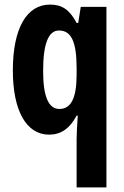

<svg xmlns="http://www.w3.org/2000/svg" viewBox="-20 -577 540 837"><path d="M314 28V240H444V-547H332L321 -477H314C283 -536 249 -557 198 -557C96 -557 36 -453 36 -270C36 -94 95 10 194 10C245 10 284 -16 314 -73H319C316 -26 314 7 314 28ZM239 -102C192 -102 168 -155 168 -268C168 -386 191 -444 237 -444C291 -444 314 -395 314 -279V-252C314 -150 290 -102 239 -102Z"/></svg>

Font: Noto Sans Thai Looped ExtraCondensed
Style: Bold
Weight: 700
Width: 2
Designer: Sasikarn Vongin, Ben Mitchell
Foundry: The Fontpad Ltd
Version: Version 1.001